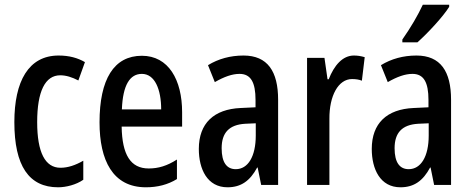

<svg xmlns="http://www.w3.org/2000/svg" viewBox="-20 -786 1997 816"><path d="M227 10C261 10 304 -1 334 -22V-103C301 -84 269 -73 237 -73C172 -73 138 -138 138 -267C138 -398 172 -466 236 -466C261 -466 286 -458 313 -444L341 -522C310 -540 274 -550 229 -550C101 -550 41 -440 41 -267C41 -81 103 10 227 10Z M583 -549C464 -549 403 -449 403 -266C403 -105 459 10 600 10C649 10 693 -1 732 -25V-108C690 -81 653 -70 612 -70C535 -70 499 -128 497 -248H754V-309C754 -447 696 -549 583 -549ZM583 -472C638 -472 665 -406 665 -321H498C502 -425 532 -472 583 -472Z M1015 -550C959 -550 908 -536 864 -509L893 -437C933 -460 967 -472 998 -472C1046 -472 1066 -436 1066 -361V-330L1003 -327C889 -322 825 -262 825 -153C825 -67 861 10 947 10C1005 10 1043 -18 1073 -74H1075L1090 0H1162V-362C1162 -483 1117 -550 1015 -550ZM1022 -260 1067 -262V-210C1067 -121 1034 -67 982 -67C944 -67 922 -95 922 -156C922 -222 954 -256 1022 -260Z M1484 -550C1436 -550 1400 -508 1377 -449H1372L1359 -540H1285V0H1380V-280C1379 -379 1418 -450 1476 -450C1492 -450 1506 -448 1518 -443L1530 -543C1513 -548 1499 -550 1484 -550Z M1889 -757V-766H1777C1756 -721 1727 -671 1690 -618V-606H1754C1797 -644 1864 -716 1889 -757ZM1750 -550C1694 -550 1643 -536 1599 -509L1628 -437C1668 -460 1702 -472 1733 -472C1781 -472 1801 -436 1801 -361V-330L1738 -327C1624 -322 1560 -262 1560 -153C1560 -67 1596 10 1682 10C1740 10 1778 -18 1808 -74H1810L1825 0H1897V-362C1897 -483 1852 -550 1750 -550ZM1757 -260 1802 -262V-210C1802 -121 1769 -67 1717 -67C1679 -67 1657 -95 1657 -156C1657 -222 1689 -256 1757 -260Z"/></svg>

Font: Noto Sans Arabic ExtCond Med
Style: Regular
Weight: 500
Width: 2
Designer: Monotype Design Team, Nadine Chahine, Nizar Qandah and Khaled Hosny
Foundry: Monotype Imaging Inc.
Version: Version 2.012